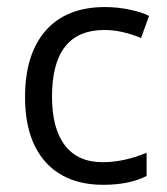

<svg xmlns="http://www.w3.org/2000/svg" viewBox="-20 -510 468 539"><path d="M391.6 -16.1Q343.3 8.8 270 8.8Q165 8.8 107.4 -55.7Q50.3 -120.1 50.3 -237.8Q50.3 -357.9 108.4 -424.3Q167 -490.2 274.4 -490.2Q309.6 -490.2 344.2 -482.9Q378.9 -475.6 398.4 -465.3L376 -403.3Q321.8 -425.8 272.9 -425.8Q126 -425.8 126 -238.8Q126 -149.4 162.1 -102.1Q198.2 -54.7 268.1 -54.7Q327.6 -54.7 391.6 -81.1Z"/></svg>

Font: Khula Regular
Style: Regular
Weight: 400
Designer: Erin McLaughlin, Steve Matteson
Version: Version 1.000;PS 1.0;hotconv 1.0.72;makeotf.lib2.5.5900